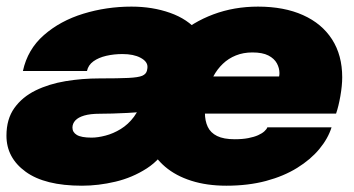

<svg xmlns="http://www.w3.org/2000/svg" viewBox="-20 -562 1098 595"><path d="M234 13.5Q119 13.5 59.5 -29.8Q0 -73 0 -141.5Q0 -193 24.5 -227.2Q49 -261.5 90.5 -281.8Q132 -302 183.2 -310.5Q234.5 -319 288.5 -319Q347 -319 377.8 -320.5Q408.5 -322 420.8 -327.2Q433 -332.5 435.5 -343.5Q436.5 -347.5 436.8 -350.8Q437 -354 437 -355Q437 -371.5 415.5 -383Q394 -394.5 359.5 -394.5Q333 -394.5 309.2 -389Q285.5 -383.5 269.5 -372Q253.5 -360.5 249.5 -342H51Q65.5 -409 116 -453.2Q166.5 -497.5 238.2 -519.5Q310 -541.5 387.5 -541.5Q452.5 -541.5 507 -522.2Q561.5 -503 593.5 -464.5Q597.5 -460 601.2 -455Q605 -450 608 -444.5L528.5 -450Q577 -493.5 641.2 -517.5Q705.5 -541.5 779.5 -541.5Q860.5 -541.5 919 -515.2Q977.5 -489 1009 -440Q1040.5 -391 1040.5 -322.5Q1040.5 -297 1034.8 -264.2Q1029 -231.5 1021.5 -210H524L625 -284.5Q620.5 -264.5 617.8 -246.8Q615 -229 615 -213Q615 -187.5 623.8 -169Q632.5 -150.5 652.8 -140.5Q673 -130.5 707.5 -130.5Q731.5 -130.5 749.5 -134Q767.5 -137.5 779.8 -143Q792 -148.5 799.2 -155Q806.5 -161.5 808.5 -167.5H1007.5Q996.5 -132.5 969.5 -100Q942.5 -67.5 901 -41.8Q859.5 -16 804.2 -1.2Q749 13.5 681.5 13.5Q621 13.5 573 -1.8Q525 -17 491.8 -45.2Q458.5 -73.5 441 -113L504.5 -118Q479.5 -69 435 -40.2Q390.5 -11.5 337.8 1Q285 13.5 234 13.5ZM264 -135.5Q283 -135.5 307 -141.8Q331 -148 354.2 -162.2Q377.5 -176.5 395.2 -200.2Q413 -224 420.5 -258.5Q422.5 -266.5 423.2 -275Q424 -283.5 424.5 -292.5L469.5 -222Q424 -214.5 374.5 -212Q325 -209.5 289 -209.5Q260 -209.5 241.2 -204Q222.5 -198.5 213.5 -188.8Q204.5 -179 204.5 -166.5Q204.5 -152 218.2 -143.8Q232 -135.5 264 -135.5ZM641 -325H845Q845.5 -328 845.8 -330.8Q846 -333.5 846 -335.5Q846 -351 838 -365.8Q830 -380.5 811.8 -390Q793.5 -399.5 762 -399.5Q734 -399.5 711 -390.2Q688 -381 670.5 -364.2Q653 -347.5 641 -325Z"/></svg>

Font: Epilogue Black
Style: Italic
Weight: 900
Italic angle: -12°
Designer: Tyler Finck
Foundry: Etcetera Type Co
Version: Version 2.111